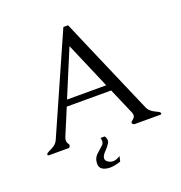

<svg xmlns="http://www.w3.org/2000/svg" viewBox="-155 -829 1088 1157"><g transform="rotate(-20 389.0 -250.5)"><path d="M387.7 8.3Q397 22.9 397 35.6Q397 45.9 391.6 54.2Q378.9 74.7 363.8 89.4Q338.4 114.3 338.4 132.3Q338.4 146 353 155.8Q368.2 166 384.8 166Q406.2 166 430.7 149.4L423.3 182.6Q383.8 195.8 356 195.8H348.6Q290 191.4 288.1 151.4V147Q288.1 110.4 315.9 86.9Q335.4 70.3 352.5 54.2Q363.8 43.9 363.8 27.3Q363.8 18.6 360.4 8.3ZM409.2 -696.8Q433.6 -639.2 469.5 -555.7Q505.4 -472.2 543.7 -383.8Q582 -295.4 617.9 -211.9Q653.8 -128.4 678.7 -71.3Q686 -53.2 707.5 -38.6Q718.8 -31.2 729.7 -26.4Q740.7 -21.5 747.6 -17.1Q752.4 -13.7 753.9 -10.3Q754.9 -8.3 754.9 -6.3Q754.9 -4.9 753.9 -2.9Q752.4 0 748 0H583Q578.6 0 574.2 -2.9Q569.3 -6.3 568.4 -10.3Q567.4 -11.7 567.4 -13.2Q567.4 -17.6 573.2 -22.5Q577.6 -26.9 584 -31.7Q590.3 -36.6 593.3 -44.9Q594.7 -48.8 594.7 -53.7Q594.7 -62 590.8 -71.8L518.6 -238.8H233.9Q216.3 -196.8 199 -155Q181.6 -113.3 164.1 -71.8Q159.7 -62 159.2 -54.2Q158.7 -50.8 158.7 -47.4Q158.7 -42.5 160.2 -38.1Q161.6 -31.7 165 -27.6Q168.5 -23.4 169.9 -19Q170.4 -15.1 170.4 -13.7Q170.4 -12.2 169.4 -10.3Q166 0 158.7 0H32.7Q27.8 0 25.9 -2.9Q25.9 -3.4 24.9 -5.4Q24.9 -6.3 25.9 -10.3Q28.8 -16.6 42.5 -22.9Q49.8 -26.4 58.3 -30.5Q66.9 -34.7 75.7 -40.5Q93.8 -53.2 102.1 -71.3L378.9 -696.8ZM501.5 -278.3 374 -575.7Q342.8 -501 311.8 -426.8Q280.8 -352.5 250 -278.3Z"/></g></svg>

Font: Caudex
Style: Regular
Weight: 400
Version: Version 1.01